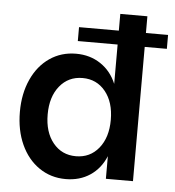

<svg xmlns="http://www.w3.org/2000/svg" viewBox="-52 -748 738 812"><g transform="rotate(5 317.5 -342.0)"><path d="M426 -629V-700H541V-629H635V-570H541V0H426V-96Q404 -43 360 -13.5Q316 16 256 16Q193 16 143.5 -18Q94 -52 66.5 -112.5Q39 -173 39 -251Q39 -328 66.5 -388.5Q94 -449 143 -482.5Q192 -516 255 -516Q314 -516 359 -486Q404 -456 426 -403V-570H257V-629ZM291 -84Q351 -84 388 -129.5Q425 -175 425 -250Q425 -325 388 -370.5Q351 -416 291 -416Q231 -416 194 -370.5Q157 -325 157 -250Q157 -175 194 -129.5Q231 -84 291 -84Z"/></g></svg>

Font: MedMera Sans Semibold
Style: Regular
Weight: 600
Designer: Kasper Nordkvist
Foundry: UNCUT.wtf
Version: Version 1.300